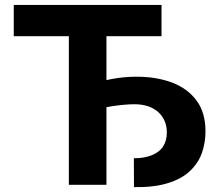

<svg xmlns="http://www.w3.org/2000/svg" viewBox="-20 -747 891 776"><path d="M345.2 -298.8V-407.2Q391.6 -420.4 431.6 -427.7Q481.9 -437 531.2 -437Q611.3 -437 674.8 -413.6Q737.3 -390.1 774.4 -340.8Q810.5 -291.5 810.5 -216.8Q810.5 -169.4 795.9 -128.4Q781.2 -87.4 747.1 -55.2Q713.4 -23.4 658.2 -6.8Q602.5 10.7 521.5 9.3L521 -107.4Q564 -107.4 594.7 -120.1Q625.5 -132.8 639.6 -155.8Q654.3 -179.2 654.3 -211.4Q654.3 -262.7 619.1 -294.4Q583.5 -325.7 522.9 -325.7Q489.7 -325.7 437 -318.4Q387.2 -310.5 345.2 -298.8ZM258.3 -711.4H410.2V0H258.3ZM35.6 -727.1H632.8V-600.6H35.6Z"/></svg>

Font: My Font
Style: Bold
Weight: 500
Designer: Rasmus Andersson
Foundry: rsms
Version: Version 0.001